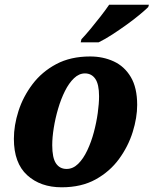

<svg xmlns="http://www.w3.org/2000/svg" viewBox="-20 -786 653 816"><path d="M242 10Q152 10 95.5 -41.5Q39 -93 39 -196Q39 -253 58.5 -314Q78 -375 118 -428Q158 -481 219 -513.5Q280 -546 363 -546Q418 -546 463.5 -525Q509 -504 536 -458.5Q563 -413 563 -340Q563 -286 544 -225Q525 -164 486 -110.5Q447 -57 386.5 -23.5Q326 10 242 10ZM263 -68Q290 -68 312 -89.5Q334 -111 351 -147Q368 -183 379 -224.5Q390 -266 395.5 -306Q401 -346 401 -377Q401 -428 385 -451Q369 -474 341 -474Q316 -474 294.5 -453.5Q273 -433 256 -399Q239 -365 227 -324Q215 -283 208.5 -242.5Q202 -202 202 -169Q202 -115 218 -91.5Q234 -68 263 -68ZM323 -606 326 -619Q344 -638 365.5 -664Q387 -690 408 -717Q429 -744 444 -766H613L610 -756Q598 -744 574 -724Q550 -704 519.5 -682Q489 -660 457.5 -639.5Q426 -619 399 -606Z"/></svg>

Font: Noto Serif SemiCondensed ExtraBold
Style: Italic
Weight: 800
Width: 4
Italic angle: -12°
Designer: Monotype Design Team
Foundry: Monotype Imaging Inc.
Version: Version 2.014; ttfautohint (v1.8.4.7-5d5b)